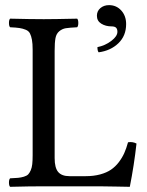

<svg xmlns="http://www.w3.org/2000/svg" viewBox="-20 -719 568 741"><path d="M361.8 0H148.9Q93.3 0 19 2Q14.6 -2.4 14.6 -14.4Q14.6 -26.4 19 -30.8Q39.1 -31.7 50 -32.7Q61 -33.7 72.3 -37.1Q83.5 -40.5 88.9 -46.1Q94.2 -51.8 98.6 -61.8Q103 -71.8 104.5 -85.4Q106 -99.1 106 -120.1V-526.9Q106 -550.8 103.3 -565.4Q100.6 -580.1 95.7 -589.8Q90.8 -599.6 79.3 -604.2Q67.9 -608.9 55.2 -610.8Q42.5 -612.8 19 -613.8Q14.6 -618.2 14.6 -630.4Q14.6 -642.6 19 -647Q99.1 -645 148.9 -645Q188 -645 277.8 -647Q282.2 -642.6 282.2 -630.4Q282.2 -618.2 277.8 -613.8Q248 -612.3 234.1 -610.1Q220.2 -607.9 208.7 -598.4Q197.3 -588.9 194.1 -571.8Q190.9 -554.7 190.9 -522.9V-108.9Q190.9 -71.3 204.6 -55.2Q218.3 -39.1 248 -39.1H311Q341.8 -39.1 366.7 -45.9Q391.6 -52.7 408.4 -64.2Q425.3 -75.7 438.5 -93Q451.7 -110.4 459.7 -128.4Q467.8 -146.5 474.1 -169.9Q491.7 -172.9 506.8 -165Q497.6 -82 481 2Q479 2 428.2 1Q377.4 0 361.8 0ZM360.8 -517.1Q356 -522 356 -537.1Q385.7 -543 409.4 -561Q433.1 -579.1 433.1 -596.2Q433.1 -607.4 427.7 -612.3Q422.4 -617.2 410.2 -617.2Q387.7 -617.2 370.8 -627.7Q354 -638.2 354 -658.2Q354 -676.3 367.4 -687.7Q380.9 -699.2 400.9 -699.2Q429.2 -699.2 448 -678.5Q466.8 -657.7 466.8 -626Q466.8 -581.1 437 -552.2Q407.2 -523.4 360.8 -517.1Z"/></svg>

Font: Common Serif
Style: Regular
Weight: 400
Designer: Philipp H. Poll, Khaled Hosny
Foundry: Stefan Peev, Context Ltd.
Version: Version 1.026